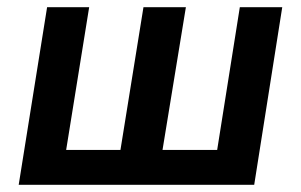

<svg xmlns="http://www.w3.org/2000/svg" viewBox="-20 -514 838 534"><path d="M32 0 111 -494H228L164 -97H315L379 -494H497L432 -97H584L647 -494H765L687 0Z"/></svg>

Font: Nunito Sans 10pt SemiCondensed
Style: Bold Italic
Weight: 700
Width: 4
Italic angle: -9°
Designer: Vernon Adams
Foundry: Vernon Adams
Version: Version 3.101;gftools[0.9.27]